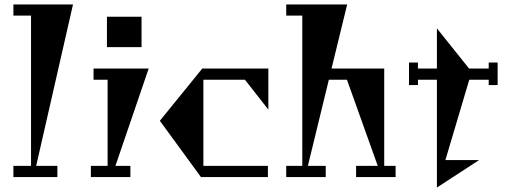

<svg xmlns="http://www.w3.org/2000/svg" viewBox="-20 -793 2289 860"><path d="M40 -723V-773H307L142 -50H237V0H40V-50H119V-723Z M459 -718H614V-582H459ZM387 -50H462V-436H399V-486H646L497 -50H564V0H387Z M1077 -436H891V-50H1180V0H880L696 -252L886 -486H1182V-302Z M1752 -50V0H1575V-50H1672L1534 -436H1453L1359 -50H1439V0H1262V-50H1334V-723H1262V-773H1535L1465 -486H1701V-50Z M2169 -513H2209V-412H2169V-436H2082L1975 -76H2126L1937 47V-436H1852V-412H1812V-513H1852V-486H1937V-666L2081 -486H2169Z"/></svg>

Font: Chokokutai
Style: Regular
Weight: 400
Designer: 108号,108go
Foundry: Font Zone 108
Version: Version 1.000; ttfautohint (v1.8.3)